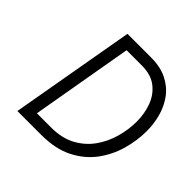

<svg xmlns="http://www.w3.org/2000/svg" viewBox="-180 -858 1015 1015"><g transform="rotate(45 328.0 -350.0)"><path d="M89.5 0 212.5 -700H387.5Q459.5 -700 509.2 -675Q559 -650 589.8 -608Q620.5 -566 634.5 -514Q648.5 -462 648.5 -408Q648.5 -337.5 628 -265.5Q607.5 -193.5 563 -133.5Q518.5 -73.5 446 -36.8Q373.5 0 269 0ZM171 -64.5H278.5Q357 -64.5 413.2 -94.8Q469.5 -125 505.2 -174.8Q541 -224.5 558.2 -285.2Q575.5 -346 575.5 -407.5Q575.5 -465.5 556.5 -517.5Q537.5 -569.5 495.5 -602.5Q453.5 -635.5 383.5 -635.5H270.5Z"/></g></svg>

Font: Overpass Light
Style: Italic
Weight: 300
Italic angle: -10°
Designer: Delve Withrington, Dave Bailey, Thomas Jockin
Foundry: Delve Fonts LLC
Version: Version 4.000; ttfautohint (v1.8.3)